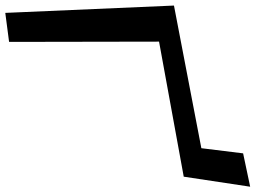

<svg xmlns="http://www.w3.org/2000/svg" viewBox="-192 -772 943 708"><g transform="rotate(90 279.0 -417.5)"><path d="M576 -624 613 -869 490 -843 471 -689 -55 -588 -28 34 79 20 78 -533Z"/></g></svg>

Font: Gamestation Warped
Style: Regular
Weight: 400
Designer: Jonas Hecksher
Foundry: Jonas Hecksher, Playtypeª, e-types AS
Version: Version 1.003